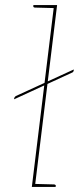

<svg xmlns="http://www.w3.org/2000/svg" viewBox="-20 -740 312 760"><path d="M36 -347V-350Q37 -356 43 -360L272 -465V-462Q271 -454 264 -452ZM106 0 194 -720H206L118 0ZM115 0 117 -12 194 -10Q196 -10 198.5 -8.5Q201 -7 201 -5L200 0ZM197 -720 195 -708 118 -710Q116 -710 113.5 -711.5Q111 -713 112 -715V-720Z"/></svg>

Font: Aleo Thin
Style: Italic
Weight: 250
Italic angle: -7°
Designer: Alessio Laiso
Foundry: Alessio Laiso
Version: Version 2.001;gftools[0.9.29]